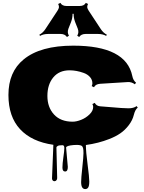

<svg xmlns="http://www.w3.org/2000/svg" viewBox="-20 -986 993 1323"><path d="M529.8 -944.8Q559.6 -944.8 571.3 -966.3L586.4 -958.5Q579.6 -944.3 581.1 -935.1Q582.5 -925.8 591.3 -912.1L674.8 -785.2Q691.4 -759.8 716.3 -746.6L711.4 -738.8Q687.5 -752 656.7 -752H569.3Q539.6 -752 525.4 -731L512.2 -740.2Q525.9 -761.7 515.6 -789.1L497.6 -834.5Q487.3 -861.8 487.3 -891.1H480Q480 -861.8 469.7 -834.5L451.7 -789.1Q441.4 -761.7 455.1 -740.2L441.4 -731Q427.2 -752 397.9 -752H310.5Q279.8 -752 255.9 -738.8L251 -746.6Q275.9 -759.8 292.5 -785.2L376 -912.1Q384.8 -925.8 386.2 -935.1Q387.7 -944.3 380.9 -958.5L396 -966.3Q407.7 -944.8 437.5 -944.8ZM338.4 243.7 347.7 11.7Q198.7 -9.3 118.4 -95.7Q38.1 -182.1 38.1 -331.5Q38.1 -490.7 142.6 -576.2Q257.8 -671.4 484.9 -671.4Q848.6 -671.4 891.6 -462.4Q897.5 -432.1 917.5 -416L909.2 -405.3Q885.7 -422.9 858.4 -420.4L670.4 -408.7Q637.7 -406.2 627.9 -384.8L611.8 -392.6Q616.7 -403.3 616.7 -411.1Q616.7 -436.5 599.9 -455.3Q583 -474.1 557.1 -483.4Q506.8 -501.5 459.5 -501.5Q387.2 -501.5 346.9 -452.4Q306.6 -403.3 306.6 -325Q306.6 -246.6 352.3 -197Q397.9 -147.5 480.5 -147.5Q506.8 -147.5 539.3 -160.4Q571.8 -173.3 596.9 -197.8Q622.1 -222.2 622.1 -249.5Q622.1 -257.3 616.7 -269L632.8 -277.3Q644.5 -255.4 670.7 -253.4Q696.8 -251.5 738.3 -248Q829.6 -239.7 865.2 -239.7Q900.9 -239.7 921.4 -254.9L929.2 -244.6Q911.1 -231 902.1 -194.1Q893.1 -157.2 867.2 -123.3Q841.3 -89.4 808.8 -67.1Q776.4 -44.9 733.4 -28.3Q659.7 1 571.8 13.2Q571.8 58.1 583.5 146.5Q595.2 234.9 595.2 264.2Q595.2 293.5 588.1 305.2Q581.1 316.9 567.4 316.9Q553.7 316.9 546.4 305.2Q539.1 293.5 539.1 267.8Q539.1 242.2 547.1 168.5Q555.2 94.7 555.2 69.8Q555.2 44.9 552.7 36.1Q550.3 27.3 546.9 22.7Q543.5 18.1 535.2 15.6Q516.1 10.7 489.3 13.2Q435.5 17.6 435.5 31.2L447.3 164.1Q447.3 195.8 428.7 195.8Q410.2 195.8 410.2 168.9Q410.2 142.1 416.7 97.7Q423.3 53.2 423.3 33.9Q423.3 14.6 410.6 14.6Q385.7 14.6 377.2 20Q368.7 25.4 368.7 29.8L374 241.2Q374 249.5 368.7 256.1Q363.3 262.7 355.5 262.7Q347.7 262.7 343 257.1Q338.4 251.5 338.4 243.7Z"/></svg>

Font: Nosifer
Style: Regular
Weight: 400
Version: Version 001.002